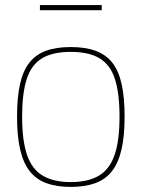

<svg xmlns="http://www.w3.org/2000/svg" viewBox="-20 -725 557 755"><path d="M47 -266Q47 -341 58.5 -393.5Q70 -446 95 -478Q120 -510 160 -525Q200 -540 258 -540Q316 -540 356.5 -525Q397 -510 422 -478Q447 -446 458.5 -393.5Q470 -341 470 -266Q470 -189 457.5 -136Q445 -83 419.5 -51Q394 -19 354 -4.5Q314 10 258 10Q203 10 163 -4.5Q123 -19 97.5 -51Q72 -83 59.5 -136Q47 -189 47 -266ZM67 -266Q67 -172 86.5 -115.5Q106 -59 148.5 -34Q191 -9 258 -9Q326 -9 368.5 -34Q411 -59 430.5 -115.5Q450 -172 450 -266Q450 -358 432 -414Q414 -470 372 -495.5Q330 -521 258 -521Q187 -521 145 -495.5Q103 -470 85 -414Q67 -358 67 -266ZM137 -685V-705H380V-685Z"/></svg>

Font: Georama ExtraCondensed Thin Thin
Style: Regular
Weight: 250
Version: Version 1.001